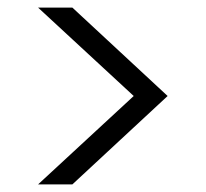

<svg xmlns="http://www.w3.org/2000/svg" viewBox="-20 -546 540 504"><path d="M80 -62 331 -294 80 -526H170L420 -294L170 -62Z"/></svg>

Font: DM Sans 9pt Light
Style: Regular
Weight: 300
Version: Version 4.004;gftools[0.9.30]